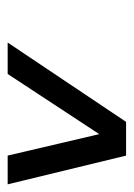

<svg xmlns="http://www.w3.org/2000/svg" viewBox="56 -845 349 501"><g transform="rotate(90 230.5 -594.5)"><path d="M91 -440 298 -749H386L461 -440H386L330 -679L173 -440Z"/></g></svg>

Font: Saira Thin Medium
Style: Italic
Weight: 500
Italic angle: -12°
Version: Version 1.101